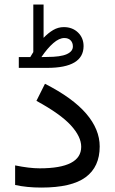

<svg xmlns="http://www.w3.org/2000/svg" viewBox="-20 -848 519 867"><path d="M116.7 -590.3Q120.6 -596.2 123.8 -602.1Q127 -607.9 130.4 -612.8V-827.6H176.8V-677.2Q197.8 -699.2 220.2 -712.4Q242.7 -725.6 268.1 -725.6Q307.1 -725.6 332.3 -701.2Q357.4 -676.8 357.4 -639.6Q356.9 -541.5 192.9 -541.5H64.9V-590.3ZM192.4 -590.8Q253.4 -590.8 281.2 -603.3Q309.1 -615.7 309.1 -638.2Q309.1 -655.3 298.8 -665.8Q288.6 -676.3 270.5 -676.3Q247.1 -676.3 220.7 -653.3Q194.3 -630.4 167 -590.3ZM159.2 -87.9Q346.7 -87.9 346.7 -185.1Q346.7 -231 299.8 -282.2Q252.9 -333.5 144.5 -392.6L183.1 -469.7Q308.6 -405.8 369.4 -334.7Q430.2 -263.7 430.2 -186.5Q430.2 -94.7 366.9 -47.9Q303.7 -1 166.5 -1Q101.1 -1 48.3 -12.7V-101.1Q112.3 -87.9 159.2 -87.9Z"/></svg>

Font: Vazirmatn RD UI
Style: Regular
Weight: 400
Designer: Saber Rastikerdar
Foundry: Saber Rastikerdar
Version: Version 33.003